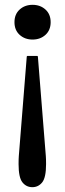

<svg xmlns="http://www.w3.org/2000/svg" viewBox="-20 -566 270 796"><path d="M171 114Q171 170 155 190Q139 210 114 210Q89 210 73 190Q57 170 57 114Q57 93 58 81L91 -332L93 -334H135L137 -332L170 81Q171 93 171 114ZM115 -546Q147 -546 168.5 -526.5Q190 -507 190 -474Q190 -441 168.5 -421.5Q147 -402 115 -402Q83 -402 61.5 -421.5Q40 -441 40 -474Q40 -507 61.5 -526.5Q83 -546 115 -546Z"/></svg>

Font: Minipax
Style: Regular
Weight: 400
Designer: Raphaël Ronot, Igor Stepanchenko (Cyrillic)
Foundry: steppetype
Version: Version 1.002